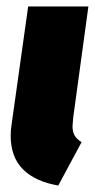

<svg xmlns="http://www.w3.org/2000/svg" viewBox="-20 -554 293 593"><path d="M206 -190Q204 -170 204 -164Q204 -147 210.5 -135.5Q217 -124 232 -115L160 19Q89 7 51 -31Q13 -69 13 -135Q13 -152 16 -171L67 -534H253Z"/></svg>

Font: Fira Sans Condensed Black
Style: Italic
Weight: 900
Width: 3
Italic angle: -8°
Designer: Carrois Corporate & Edenspiekermann AG
Foundry: Carrois Corporate GbR & Edenspiekermann AG
Version: Version 4.203